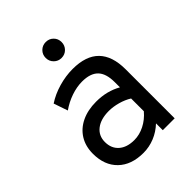

<svg xmlns="http://www.w3.org/2000/svg" viewBox="-206 -818 938 938"><g transform="rotate(-45 263.0 -348.5)"><path d="M231 12Q148 12 100.5 -34Q53 -80 53 -160Q53 -211.5 76.5 -249.5Q100 -287.5 143 -308.2Q186 -329 244 -329Q281.5 -329 314.2 -320.8Q347 -312.5 376 -296V-332Q376 -391.5 349 -419.2Q322 -447 265 -447Q228.5 -447 189.2 -433.5Q150 -420 116 -396L91 -469Q129.5 -494.5 178.8 -508.8Q228 -523 276 -523Q367 -523 412.5 -476.8Q458 -430.5 458 -339V0H376V-47Q346 -18.5 308.5 -3.2Q271 12 231 12ZM244 -64Q279.5 -64 314.2 -81.5Q349 -99 376 -131V-219Q350.5 -235 318 -244Q285.5 -253 256 -253Q200 -253 167.5 -227.8Q135 -202.5 135 -159Q135 -115 164 -89.5Q193 -64 244 -64ZM276 -599Q253 -599 237 -615Q221 -631 221 -654Q221 -677.5 237 -693.2Q253 -709 276 -709Q299.5 -709 315.2 -693.2Q331 -677.5 331 -654Q331 -631 315.2 -615Q299.5 -599 276 -599Z"/></g></svg>

Font: Undotted
Style: Regular
Weight: 400
Designer: Delve Withrington, Dave Bailey, Thomas Jockin
Foundry: Delve Fonts LLC
Version: Version 4.000